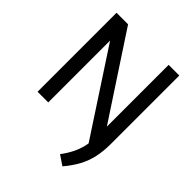

<svg xmlns="http://www.w3.org/2000/svg" viewBox="-263 -890 1272 1272"><g transform="rotate(45 373.0 -253.5)"><path d="M578.5 31 156.5 -614H179V0H79V-740H187L600 -111ZM545 233 476.5 187Q508 145 528 104Q548 63 557.5 17Q567 -29 567 -86V-740H667V-99Q667 -31 654.8 25Q642.5 81 615.5 131.2Q588.5 181.5 545 233Z"/></g></svg>

Font: Encode Sans SC Condensed Thin Medium
Style: Regular
Weight: 500
Version: Version 3.002